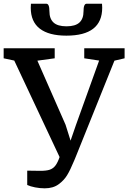

<svg xmlns="http://www.w3.org/2000/svg" viewBox="-26 -1003 691 1034"><path d="M140.6 -982.9H223.6Q240.2 -982.9 240.2 -941.9Q240.2 -902.3 262.2 -881.8Q284.2 -861.3 332 -861.3Q379.9 -861.3 401.9 -881.8Q423.8 -902.3 423.8 -941.9Q423.8 -982.9 440.4 -982.9H523.4L524.4 -961.4Q524.4 -811 331.5 -811Q237.3 -811 188.5 -848.6Q139.6 -886.2 139.6 -961.4ZM120.6 -84Q150.9 -83 191.9 -83Q224.1 -83 241.9 -89.1Q259.8 -95.2 272 -110.8Q284.7 -127.4 294.9 -157.2L50.8 -676.8L-6.3 -689V-743.2H268.6V-689L175.3 -676.3L327.1 -331.1L354 -245.6L383.8 -332L507.8 -676.8L427.7 -689V-743.2H645V-689L590.3 -676.3L381.8 -158.2L373.5 -138.2Q352.1 -86.4 335.2 -59.1Q318.4 -31.7 290.5 -11.2Q260.7 11.2 214.8 11.2Q189 11.2 163.1 6.1Q137.2 1 120.6 -6.8Z"/></svg>

Font: Merriweather
Style: Regular
Weight: 400
Designer: Eben Sorkin
Foundry: Eben Sorkin
Version: Version 1.584; ttfautohint (v1.8.1)